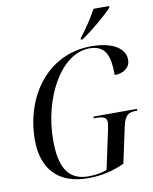

<svg xmlns="http://www.w3.org/2000/svg" viewBox="-100 -1005 869 1089"><g transform="rotate(-10 334.5 -460.5)"><path d="M415 -780 413 -771H424C483 -811 572 -885 603 -921L606 -931H515C489 -883 449 -822 415 -780ZM319 10C396 10 460 -5 529 -36L574 -246C588 -311 615 -319 651 -319H658L660 -329H409L407 -319H422C458 -319 483 -313 483 -284C483 -275 480 -260 478 -247L429 -18C399 -6 359 0 321 0C194 0 160 -99 160 -237C160 -473 284 -714 453 -714C549 -714 568 -645 568 -540C618 -540 658 -566 658 -613C658 -675 593 -724 464 -724C212 -724 58 -504 58 -256C58 -90 145 10 319 10Z"/></g></svg>

Font: Noto Serif Display SemiCondensed
Style: Italic
Weight: 400
Width: 4
Italic angle: -12°
Designer: Monotype Design Team
Foundry: Monotype Imaging Inc.
Version: Version 2.009